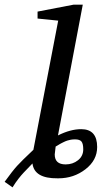

<svg xmlns="http://www.w3.org/2000/svg" viewBox="-88 -757 439 828"><path d="M331 -123Q331 -66 280.5 -27Q230 12 164 12Q163 12 160 12Q60 13 52 -52Q24 -23 14 -12.5Q4 -2 -8.5 14Q-21 30 -34 51L-68 27Q-34 -20 -14.5 -41.5Q5 -63 56 -111L163 -668L74 -677V-707L230 -737H269L162 -173Q216 -200 262 -200Q331 -200 331 -123ZM271 -113Q271 -137 263.5 -146.5Q256 -156 235 -156Q230 -156 225.5 -155.5Q221 -155 217.5 -154.5Q214 -154 209 -152.5Q204 -151 201.5 -150.5Q199 -150 193.5 -147.5Q188 -145 186 -144Q184 -143 178 -140Q172 -137 170.5 -136Q169 -135 161.5 -130.5Q154 -126 152 -125L148 -91Q148 -48 195 -48Q226 -48 248.5 -66Q271 -84 271 -113Z"/></svg>

Font: Veleka
Style: Italic
Weight: 400
Italic angle: -12°
Designer: Stefan Peev, Context Ltd, 2016; SIL International, 1997-2014.
Foundry: Stefan Peev, Context Ltd, 2016
Version: Version 1.000